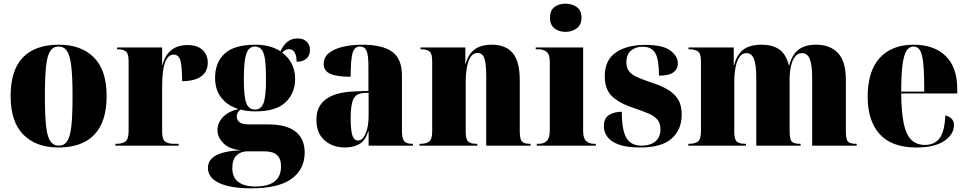

<svg xmlns="http://www.w3.org/2000/svg" viewBox="-20 -795 5280 1048"><path d="M299 10Q177 10 107.5 -60Q38 -130 38 -271Q38 -412 105 -481.5Q172 -551 302 -551Q423 -551 492.5 -481.5Q562 -412 562 -271Q562 -130 495 -60Q428 10 299 10ZM301 0Q330 0 346.5 -24Q363 -48 369.5 -107Q376 -166 376 -271Q376 -375 369 -434Q362 -493 345.5 -517Q329 -541 300 -541Q271 -541 254.5 -517Q238 -493 231.5 -434Q225 -375 225 -271Q225 -166 231.5 -107Q238 -48 255 -24Q272 0 301 0Z M610 0V-10H614Q648 -10 665 -23Q682 -36 682 -79V-461Q682 -501 668 -513.5Q654 -526 622 -526H619V-536H865V-441H867Q896 -549 1004 -549Q1057 -549 1085.5 -522.5Q1114 -496 1114 -453Q1114 -403 1077.5 -377.5Q1041 -352 974 -352Q974 -433 964.5 -465Q955 -497 928 -497Q897 -497 881 -454.5Q865 -412 865 -324V-76Q865 -35 881 -22.5Q897 -10 930 -10H955V0Z M1351 233Q1240 233 1177.5 204.5Q1115 176 1115 121Q1115 32 1297 25Q1232 20 1199.5 -13Q1167 -46 1167 -85Q1167 -123 1195.5 -154.5Q1224 -186 1281 -200Q1223 -218 1188.5 -261Q1154 -304 1154 -370Q1154 -455 1207 -503Q1260 -551 1374 -551Q1455 -551 1511 -515Q1524 -545 1546.5 -565Q1569 -585 1605 -585Q1637 -585 1654.5 -567Q1672 -549 1672 -522Q1672 -493 1653.5 -475.5Q1635 -458 1599 -458Q1599 -491 1588 -509Q1577 -527 1557 -527Q1539 -527 1520 -508Q1554 -483 1572.5 -446.5Q1591 -410 1591 -365Q1591 -287 1539 -237Q1487 -187 1374 -187Q1328 -187 1293 -197Q1272 -182 1272 -159Q1272 -141 1286.5 -128.5Q1301 -116 1341 -116H1443Q1544 -116 1593.5 -76.5Q1643 -37 1643 38Q1643 129 1571.5 181Q1500 233 1351 233ZM1372 -197Q1405 -197 1418.5 -232.5Q1432 -268 1432 -363Q1432 -432 1426.5 -470.5Q1421 -509 1407.5 -525Q1394 -541 1372 -541Q1350 -541 1336.5 -524.5Q1323 -508 1317 -469.5Q1311 -431 1311 -362Q1311 -267 1324.5 -232Q1338 -197 1372 -197ZM1373 223Q1514 223 1514 113Q1514 72 1492 51.5Q1470 31 1422 31H1330Q1295 31 1271.5 53Q1248 75 1248 122Q1248 175 1282 199Q1316 223 1373 223Z M1863 10Q1796 10 1751.5 -29Q1707 -68 1707 -142Q1707 -288 1915 -296L1991 -299V-432Q1991 -494 1981 -517.5Q1971 -541 1944 -541Q1915 -541 1904.5 -505.5Q1894 -470 1894 -376Q1819 -376 1783 -392Q1747 -408 1747 -445Q1747 -483 1776 -506Q1805 -529 1853 -540Q1901 -551 1958 -551Q2066 -551 2120 -513Q2174 -475 2174 -382V-80Q2174 -40 2186 -25Q2198 -10 2230 -10H2234V0H1992V-79H1990Q1974 -26 1940.5 -8Q1907 10 1863 10ZM1934 -28Q1960 -28 1976 -67Q1992 -106 1992 -161V-289L1962 -287Q1923 -284 1908.5 -253Q1894 -222 1894 -151Q1894 -83 1903.5 -55.5Q1913 -28 1934 -28Z M2270 0V-10H2274Q2307 -10 2323 -23Q2339 -36 2339 -77V-463Q2339 -502 2324.5 -514Q2310 -526 2279 -526H2275V-536H2520V-446H2522Q2534 -496 2568.5 -523.5Q2603 -551 2665 -551Q2740 -551 2778.5 -505.5Q2817 -460 2817 -359V-80Q2817 -36 2828.5 -23Q2840 -10 2872 -10H2876V0H2634V-378Q2634 -446 2624 -476Q2614 -506 2586 -506Q2563 -506 2549 -484.5Q2535 -463 2528.5 -426.5Q2522 -390 2522 -346V-74Q2522 -35 2535.5 -22.5Q2549 -10 2581 -10H2585V0Z M3067 -621Q3030 -621 3006 -640.5Q2982 -660 2982 -698Q2982 -738 3006 -756.5Q3030 -775 3067 -775Q3102 -775 3128 -756.5Q3154 -738 3154 -698Q3154 -660 3128 -640.5Q3102 -621 3067 -621ZM2910 0V-10H2921Q2948 -10 2964.5 -25.5Q2981 -41 2981 -84V-460Q2981 -497 2964 -511.5Q2947 -526 2921 -526H2904V-536H3163V-80Q3163 -40 3179.5 -25Q3196 -10 3222 -10H3232V0Z M3474 10Q3401 10 3357.5 -6Q3314 -22 3295 -48.5Q3276 -75 3276 -106Q3276 -150 3304.5 -167.5Q3333 -185 3374 -185Q3374 -85 3399 -42.5Q3424 0 3482 0Q3529 0 3557 -23Q3585 -46 3585 -89Q3585 -123 3567.5 -143Q3550 -163 3520 -175.5Q3490 -188 3452 -201Q3366 -228 3323.5 -266.5Q3281 -305 3281 -379Q3281 -467 3341.5 -508.5Q3402 -550 3502 -550Q3598 -550 3639 -519Q3680 -488 3680 -449Q3680 -418 3655.5 -400Q3631 -382 3577 -382Q3577 -469 3557 -504.5Q3537 -540 3488 -540Q3450 -540 3424.5 -519Q3399 -498 3399 -455Q3399 -424 3414 -405.5Q3429 -387 3458 -374Q3487 -361 3531 -346Q3582 -330 3620 -309Q3658 -288 3679.5 -255Q3701 -222 3701 -169Q3701 -89 3647 -39.5Q3593 10 3474 10Z M3737 0V-10H3741Q3772 -10 3789 -22Q3806 -34 3806 -77V-462Q3806 -503 3789.5 -514.5Q3773 -526 3742 -526H3738V-536H3985V-439H3987Q4001 -495 4036 -523Q4071 -551 4138 -551Q4193 -551 4231 -527Q4269 -503 4286 -438H4288Q4302 -495 4337.5 -523Q4373 -551 4434 -551Q4511 -551 4554 -505.5Q4597 -460 4597 -359V-80Q4597 -34 4608.5 -22Q4620 -10 4652 -10H4656V0H4413V-374Q4413 -438 4400.5 -471.5Q4388 -505 4357 -505Q4334 -505 4319 -485Q4304 -465 4297 -432.5Q4290 -400 4290 -362V-80Q4290 -34 4302 -22Q4314 -10 4346 -10H4350V0H4108V-374Q4108 -438 4096 -471.5Q4084 -505 4054 -505Q4030 -505 4015.5 -483Q4001 -461 3994.5 -426Q3988 -391 3988 -351V-74Q3988 -33 4002.5 -21.5Q4017 -10 4048 -10H4052V0Z M4981 10Q4848 10 4782 -62.5Q4716 -135 4716 -266Q4716 -407 4782 -479Q4848 -551 4967 -551Q5078 -551 5141.5 -489.5Q5205 -428 5205 -309V-285H4899Q4900 -182 4913 -120.5Q4926 -59 4954.5 -31.5Q4983 -4 5029 -4Q5081 -4 5108.5 -40.5Q5136 -77 5140 -165Q5161 -160 5174 -147Q5187 -134 5187 -112Q5187 -62 5134.5 -26Q5082 10 4981 10ZM5025 -295Q5025 -390 5020 -443.5Q5015 -497 5002.5 -519Q4990 -541 4966 -541Q4943 -541 4928.5 -519Q4914 -497 4906.5 -443.5Q4899 -390 4899 -295Z"/></svg>

Font: Noto Serif Display SemiCondensed Black
Style: Regular
Weight: 900
Width: 4
Designer: Monotype Design Team
Foundry: Monotype Imaging Inc.
Version: Version 2.009